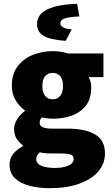

<svg xmlns="http://www.w3.org/2000/svg" viewBox="-20 -780 586 1006"><path d="M324 -566Q239 -572 206.5 -593.5Q174 -615 174 -652Q174 -706 229.5 -731.5Q285 -757 384 -760L396 -694Q339 -691 317.5 -683Q296 -675 296 -658Q296 -646 309.5 -637.5Q323 -629 356 -626ZM240 206Q183 206 135 193.5Q87 181 58.5 154Q30 127 30 82Q30 51 48 27.5Q66 4 100 -14V-18Q81 -32 67.5 -52.5Q54 -73 54 -104Q54 -130 69.5 -155Q85 -180 110 -198V-202Q83 -220 62.5 -253.5Q42 -287 42 -330Q42 -392 72.5 -432.5Q103 -473 152 -492.5Q201 -512 256 -512Q277 -512 297.5 -509Q318 -506 336 -500H522V-376H446V-372Q453 -360 455.5 -348Q458 -336 458 -322Q458 -264 431 -228Q404 -192 358 -175Q312 -158 256 -158Q244 -158 230.5 -159.5Q217 -161 200 -165Q193 -158 190.5 -152.5Q188 -147 188 -136Q188 -120 204.5 -113Q221 -106 258 -106H333Q427 -106 478.5 -75.5Q530 -45 530 24Q530 78 494.5 119Q459 160 394 183Q329 206 240 206ZM256 -260Q272 -260 284 -267.5Q296 -275 303 -290.5Q310 -306 310 -330Q310 -365 295 -381.5Q280 -398 256 -398Q232 -398 217 -381.5Q202 -365 202 -330Q202 -306 209 -290.5Q216 -275 228 -267.5Q240 -260 256 -260ZM268 100Q296 100 318 94.5Q340 89 353 78.5Q366 68 366 54Q366 34 348.5 29Q331 24 299 24H260Q230 24 214.5 22.5Q199 21 188 18Q179 27 174.5 35Q170 43 170 54Q170 78 197.5 89Q225 100 268 100Z"/></svg>

Font: Mada Black
Style: Regular
Weight: 900
Designer: Khaled Hosny
Version: Version 1.5